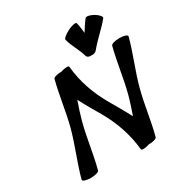

<svg xmlns="http://www.w3.org/2000/svg" viewBox="-246 -1295 1463 1523"><g transform="rotate(-30 486.0 -534.0)"><path d="M692 -835C746 -902 816 -958 870 -1025C878 -1036 858 -1061 824 -1081C791 -1100 757 -1107 749 -1095C724 -1064 704 -1031 683 -998C680 -1031 676 -1064 668 -1095C664 -1107 628 -1100 589 -1081C549 -1061 520 -1036 525 -1025C542 -958 581 -902 599 -835C605 -820 622 -813 642 -816C661 -813 681 -820 692 -835ZM758 0C794 -134 807 -266 843 -400C878 -534 937 -666 972 -800C974 -813 943 -824 901 -824C860 -824 824 -813 822 -800C787 -666 773 -534 738 -400C723 -344 704 -289 685 -233C649 -302 607 -373 572 -434C505 -551 457 -682 444 -826C442 -837 408 -836 369 -823C332 -824 296 -813 294 -800C259 -666 245 -534 210 -400C174 -266 116 -134 80 0C78 13 110 24 151 24C193 24 228 13 230 0C266 -134 279 -266 315 -400C330 -456 348 -511 368 -567C403 -498 445 -427 481 -366C547 -249 595 -118 608 26C611 37 644 36 683 23C721 24 756 13 758 0Z"/></g></svg>

Font: Nupuram Black Oblique
Style: Regular
Weight: 900
Designer: Santhosh Thottingal (santhosh.thottingal@gmail.com)
Foundry: SMC
Version: Version 1.000